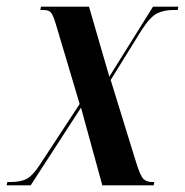

<svg xmlns="http://www.w3.org/2000/svg" viewBox="-43 -556 555 576"><path d="M-23 0 -21 -10H-11Q20 -10 38 -20Q56 -30 76 -61L196 -244L125 -482Q117 -509 110.5 -517.5Q104 -526 88 -526H78L80 -536H224L285 -326L416 -536H492L490 -526H477Q449 -526 428.5 -516Q408 -506 382 -466L289 -316L365 -70Q378 -28 387.5 -19Q397 -10 413 -10H420L418 0H264L200 -233L49 0Z"/></svg>

Font: Noto Serif Display ExtraCondensed SemiBold
Style: Italic
Weight: 600
Width: 2
Italic angle: -12°
Designer: Monotype Design Team
Foundry: Monotype Imaging Inc.
Version: Version 2.009